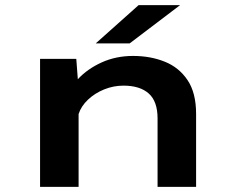

<svg xmlns="http://www.w3.org/2000/svg" viewBox="-20 -730 915 750"><path d="M136.5 0V-500H278L284 -420.5Q321.5 -461 377.2 -486.2Q433 -511.5 499.5 -511.5Q567.5 -511.5 623.2 -489.2Q679 -467 712.5 -417.2Q746 -367.5 746 -285V0H595.5V-267.5Q595.5 -334 561 -364.8Q526.5 -395.5 462 -395.5Q423.5 -395.5 387 -380.8Q350.5 -366 323.8 -340.8Q297 -315.5 287 -284.5V0ZM486.5 -560.5H354L521.5 -710H683.5Z"/></svg>

Font: Trispace SemiExpanded SemiBold
Style: Regular
Weight: 600
Width: 6
Designer: Tyler Finck
Foundry: Etcetera Type Company
Version: Version 1.210; ttfautohint (v1.8.3)